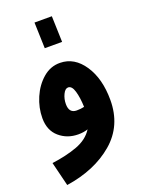

<svg xmlns="http://www.w3.org/2000/svg" viewBox="-170 -782 823 1092"><g transform="rotate(-20 241.0 -236.0)"><path d="M292 -545 287 -702H182L187 -545ZM41 230Q215 204 326 109.5Q437 15 437 -141Q437 -270 381.5 -353Q326 -436 240 -437Q182 -438 136 -398.5Q90 -359 64 -298.5Q38 -238 38 -175Q38 -101 85.5 -60Q133 -19 200 -19Q232 -19 258 -28Q225 24 157.5 48.5Q90 73 5 84ZM237 -150Q191 -150 191 -205Q191 -236 204 -263Q217 -290 235 -290Q258 -290 269.5 -251Q281 -212 283 -155Q263 -150 237 -150Z"/></g></svg>

Font: Noto Sans Arabic Condensed Black
Style: Regular
Weight: 900
Width: 3
Designer: Nadine Chahine
Foundry: Monotype Imaging Inc.
Version: 1.001